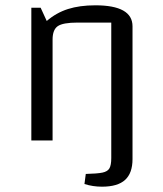

<svg xmlns="http://www.w3.org/2000/svg" viewBox="-20 -529 612 723"><path d="M479 -430V70Q479 123 451 148.5Q423 174 364 174Q330 174 298 164L303 126Q346 125 365.5 121Q385 117 392 105Q399 93 399 66V-444H272Q217 -444 197.5 -430.5Q178 -417 178 -380V0H98V-500H133L156 -450Q192 -481 236 -495Q280 -509 339 -509Q479 -509 479 -430Z"/></svg>

Font: Changa Light
Style: Regular
Weight: 300
Designer: Eduardo Rodriguez Tunni
Foundry: Eduardo Rodriguez Tunni
Version: Version 2.002; ttfautohint (v1.5) -l 8 -r 50 -G 110 -x 14 -H